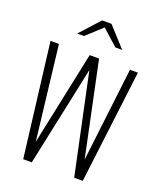

<svg xmlns="http://www.w3.org/2000/svg" viewBox="-164 -1015 928 1115"><g transform="rotate(20 300.0 -457.0)"><path d="M116 0 30 -700H82L150 -120L272 -700H330L452 -120L521 -700H570L484 0H431L300 -618L169 0ZM161 -793 271 -914H329L439 -793H397L299 -881L203 -793Z"/></g></svg>

Font: Red Hat Mono
Style: Regular
Weight: 300
Monospace: yes
Designer: Pentagram, MCKL
Foundry: Pentagram, MCKL
Version: Version 1.023